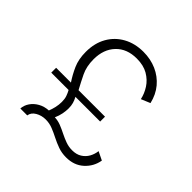

<svg xmlns="http://www.w3.org/2000/svg" viewBox="-205 -1046 1269 1269"><g transform="rotate(45 429.0 -412.0)"><path d="M576.5 15Q651 15 699.5 -29Q748 -73 759 -137.5L699.5 -166.5Q696 -135.5 680.8 -108Q665.5 -80.5 638.2 -63.5Q611 -46.5 571.5 -46.5Q539.5 -46.5 510 -57.2Q480.5 -68 452.2 -82.2Q424 -96.5 395.5 -107.8Q367 -119 337 -120Q349.5 -148 354.8 -175.2Q360 -202.5 360 -225.5Q360 -252 354.2 -272Q348.5 -292 337.5 -312H568.5V-357.5H321Q295 -405 270.8 -455Q246.5 -505 246.5 -572.5Q246.5 -665.5 300 -721.8Q353.5 -778 445.5 -778Q509 -778 552 -752.8Q595 -727.5 620 -688.5Q645 -649.5 654 -607L717.5 -633.5Q702.5 -698.5 663.8 -744.8Q625 -791 568.8 -815.8Q512.5 -840.5 445 -840.5Q366.5 -840.5 305.5 -807Q244.5 -773.5 210 -713Q175.5 -652.5 175.5 -570.5Q175.5 -502.5 198.2 -451.5Q221 -400.5 250 -357.5H111.5V-312H273.5Q283.5 -294 290.8 -273.5Q298 -253 298 -225Q298 -198 291.8 -171.2Q285.5 -144.5 277 -124Q237 -122 205.5 -104.2Q174 -86.5 155.2 -59Q136.5 -31.5 134.5 0H199Q203.5 -31 235 -49.2Q266.5 -67.5 305 -67.5Q339.5 -67.5 371 -55Q402.5 -42.5 434.2 -26.2Q466 -10 500.8 2.5Q535.5 15 576.5 15Z"/></g></svg>

Font: Spartan
Style: Regular
Weight: 400
Designer: Matt Bailey, Mirko Velimirovic
Foundry: Matt Bailey
Version: Version 1.003; ttfautohint (v1.8.3)